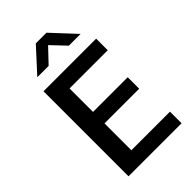

<svg xmlns="http://www.w3.org/2000/svg" viewBox="-250 -921 1006 1006"><g transform="rotate(-45 253.0 -418.0)"><path d="M76 -630H466V-544H183V-370H440V-285H183V-86H469V0H76ZM225 -836H304L426 -705H339L264 -784L189 -705H105Z"/></g></svg>

Font: Ek Mukta Medium
Style: Regular
Weight: 500
Designer: Girish Dalvi and Yashodeep Gholap
Foundry: Ek Type
Version: Version 2.538;PS 1.002;hotconv 16.6.51;makeotf.lib2.5.65220;